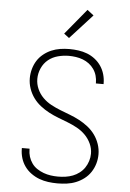

<svg xmlns="http://www.w3.org/2000/svg" viewBox="-63 -1015 726 1069"><g transform="rotate(5 300.0 -480.5)"><path d="M299 8Q273 8 247 4.5Q221 1 197 -8Q173 -17 151.5 -32.5Q130 -48 115 -69Q100 -90 92.5 -115Q85 -140 85 -166Q85 -167 85 -168.5Q85 -170 85 -171H128Q128 -170 128 -169Q128 -168 128 -167Q128 -146 134 -126.5Q140 -107 152 -90Q164 -73 181.5 -61.5Q199 -50 218 -43Q237 -36 257.5 -33Q278 -30 299 -30Q320 -30 341 -33Q362 -36 381.5 -43.5Q401 -51 418 -64Q435 -77 446.5 -94Q458 -111 464.5 -131.5Q471 -152 471 -173Q471 -202 458.5 -229Q446 -256 425.5 -276.5Q405 -297 379.5 -311Q354 -325 327 -335.5Q300 -346 272.5 -356.5Q245 -367 219.5 -380.5Q194 -394 171 -412Q148 -430 131 -453.5Q114 -477 104.5 -505Q95 -533 95 -562Q95 -588 102 -613.5Q109 -639 122.5 -660.5Q136 -682 156.5 -698.5Q177 -715 200.5 -725Q224 -735 249.5 -739Q275 -743 301 -743Q326 -743 351.5 -739.5Q377 -736 400.5 -727Q424 -718 444.5 -702Q465 -686 479 -665Q493 -644 500 -619.5Q507 -595 507 -570Q507 -569 507 -567.5Q507 -566 507 -565H464Q464 -566 464 -567Q464 -568 464 -569Q464 -589 458.5 -608.5Q453 -628 441.5 -644.5Q430 -661 414 -673Q398 -685 379.5 -692Q361 -699 341 -702Q321 -705 301 -705Q271 -705 240.5 -697Q210 -689 186.5 -670Q163 -651 150 -622Q137 -593 137 -562Q137 -533 149 -506Q161 -479 181.5 -458.5Q202 -438 228 -424Q254 -410 281 -399.5Q308 -389 335.5 -378.5Q363 -368 388.5 -354.5Q414 -341 437 -323Q460 -305 477 -281.5Q494 -258 503.5 -230Q513 -202 513 -173Q513 -146 505.5 -120.5Q498 -95 483.5 -73Q469 -51 448 -35Q427 -19 402.5 -9Q378 1 351.5 4.5Q325 8 299 8ZM293 -804 264 -826 382 -969 418 -941Z"/></g></svg>

Font: Zed Sans Extralight Extended
Style: Regular
Weight: 200
Width: 7
Designer: Belleve Invis
Foundry: Belleve Invis
Version: Version 1.0.0; ttfautohint (v1.8.4)